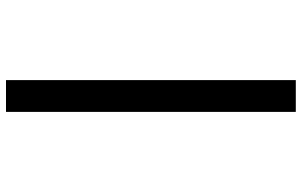

<svg xmlns="http://www.w3.org/2000/svg" viewBox="-203 -660 1006 640"><g transform="rotate(-90 300.0 -340.0)"><path d="M247 143V-823H353V143Z"/></g></svg>

Font: Iosevka Slab Semibold Extended
Style: Regular
Weight: 600
Width: 7
Monospace: yes
Designer: Belleve Invis
Foundry: Belleve Invis
Version: Version 11.1.0; ttfautohint (v1.8.3)